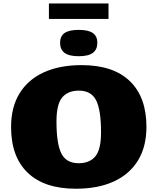

<svg xmlns="http://www.w3.org/2000/svg" viewBox="-20 -1110 938 1144"><path d="M466.5 -722Q654.5 -722 753.5 -626.8Q852.5 -531.5 852.5 -354.5Q852.5 -235.5 801.8 -153.2Q751 -71 657 -28.2Q563 14.5 432 14.5Q244 14.5 145 -80.8Q46 -176 46 -353Q46 -472 96.8 -554.2Q147.5 -636.5 241.8 -679.2Q336 -722 466.5 -722ZM448.5 -137.5Q514 -137.5 548 -178.2Q582 -219 582 -321Q582 -454.5 552.8 -512.2Q523.5 -570 450 -570Q384.5 -570 350.5 -529.2Q316.5 -488.5 316.5 -386.5Q316.5 -253 345.8 -195.2Q375 -137.5 448.5 -137.5ZM449 -775Q391 -775 364.5 -795.2Q338 -815.5 338 -855Q338 -894 364.5 -913Q391 -932 449 -932Q507 -932 533.5 -913Q560 -894 560 -855Q560 -815.5 533.5 -795.2Q507 -775 449 -775ZM271.5 -997V-1089.5H626.5V-997Z"/></svg>

Font: Newsreader Caption ExtraBold
Style: Regular
Weight: 800
Designer: Hugues Gentile
Foundry: Production Type
Version: Version 1.001